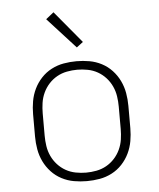

<svg xmlns="http://www.w3.org/2000/svg" viewBox="-54 -800 707 855"><g transform="rotate(-5 300.0 -373.0)"><path d="M300 8Q271 8 242.5 3Q214 -2 188 -15.5Q162 -29 142 -50.5Q122 -72 109.5 -98Q97 -124 92 -152.5Q87 -181 87 -210V-310Q87 -339 92 -367.5Q97 -396 109.5 -422Q122 -448 142 -469.5Q162 -491 188 -504.5Q214 -518 242.5 -523Q271 -528 300 -528Q329 -528 357.5 -523Q386 -518 412 -504.5Q438 -491 458 -469.5Q478 -448 490.5 -422Q503 -396 508 -367.5Q513 -339 513 -310V-210Q513 -181 508 -152.5Q503 -124 490.5 -98Q478 -72 458 -50.5Q438 -29 412 -15.5Q386 -2 357.5 3Q329 8 300 8ZM300 -30Q323 -30 346.5 -34.5Q370 -39 390.5 -50.5Q411 -62 427 -79.5Q443 -97 453 -118.5Q463 -140 466.5 -163.5Q470 -187 470 -210V-310Q470 -333 466.5 -356.5Q463 -380 453 -401.5Q443 -423 427 -440.5Q411 -458 390.5 -469.5Q370 -481 346.5 -485.5Q323 -490 300 -490Q277 -490 253.5 -485.5Q230 -481 209.5 -469.5Q189 -458 173 -440.5Q157 -423 147 -401.5Q137 -380 133.5 -356.5Q130 -333 130 -310V-210Q130 -187 133.5 -163.5Q137 -140 147 -118.5Q157 -97 173 -79.5Q189 -62 209.5 -50.5Q230 -39 253.5 -34.5Q277 -30 300 -30ZM307 -589 182 -726 217 -754 336 -611Z"/></g></svg>

Font: Iosevka Aile Extralight
Style: Regular
Weight: 200
Designer: Belleve Invis
Foundry: Belleve Invis
Version: Version 31.1.0; ttfautohint (v1.8.4)